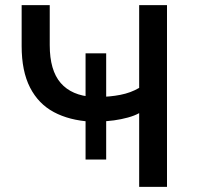

<svg xmlns="http://www.w3.org/2000/svg" viewBox="-20 -725 763 745"><path d="M520 0V-286Q502 -276 476.5 -269Q451 -262 422.5 -258Q394 -254 367 -254L392 -269V-106H312V-269L332 -253Q249 -258 189 -290Q129 -322 96.5 -385.5Q64 -449 64 -546V-705H173V-550Q173 -452 215.5 -403Q258 -354 340 -349L312 -339V-518H392V-339L362 -349Q406 -349 447 -357Q488 -365 520 -384V-705H628V0Z"/></svg>

Font: Nunito Sans 9pt SemiBold
Style: Regular
Weight: 600
Version: Version 3.101;gftools[0.9.27]